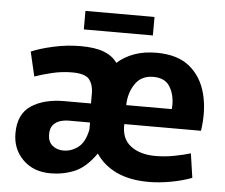

<svg xmlns="http://www.w3.org/2000/svg" viewBox="-50 -737 943 806"><g transform="rotate(5 421.5 -334.0)"><path d="M191 12Q119 12 74.5 -32Q30 -76 30 -143Q30 -224 83.5 -259.5Q137 -295 223 -295H335V-339Q335 -373 318 -395.5Q301 -418 245 -418Q202 -418 160.5 -408Q119 -398 88 -387L64 -490Q101 -506 157.5 -518.5Q214 -531 271 -531Q333 -531 370 -516.5Q407 -502 426 -474Q456 -501 497 -516Q538 -531 591 -531Q680 -531 731 -489Q782 -447 800 -376.5Q818 -306 805 -221H482Q479 -160 518.5 -129.5Q558 -99 624 -99Q663 -99 702.5 -106.5Q742 -114 771 -123L786 -21Q747 -6 698 3Q649 12 604 12Q525 12 469.5 -14Q414 -40 382 -88Q339 -27 291.5 -7.5Q244 12 191 12ZM586 -429Q536 -429 510 -391Q484 -353 483 -301H675Q675 -307 675.5 -311Q676 -315 676 -318Q676 -364 655.5 -396.5Q635 -429 586 -429ZM237 -88Q270 -88 298.5 -109.5Q327 -131 338 -185V-215H249Q231 -215 213.5 -210Q196 -205 183.5 -191Q171 -177 171 -151Q171 -120 190 -104Q209 -88 237 -88ZM278 -602V-680H569V-602Z"/></g></svg>

Font: Murecho SemiBold
Style: Regular
Weight: 600
Designer: Neil Summerour
Foundry: Positype
Version: Version 1.010; ttfautohint (v1.8.3)